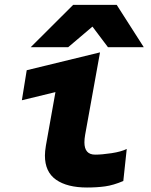

<svg xmlns="http://www.w3.org/2000/svg" viewBox="-20 -782 640 812"><path d="M170 -124Q170 -141.5 174 -165.5L214.5 -392.5L72.5 -358L93 -485L403 -560.5L340 -211.5Q337 -194.5 337 -180Q337 -128 382.5 -128Q411 -128 452 -134.2Q493 -140.5 516 -152L501.5 -16.5Q459 1.5 424.5 6.2Q390 11 348 11Q264 11 217 -22Q170 -55 170 -124ZM289.5 -761.5H473.5L588 -582.5H436.5L371 -669.5L268.5 -582.5H110Z"/></svg>

Font: JuliaMono Black
Style: Italic
Weight: 900
Italic angle: -9°
Monospace: yes
Designer: cormullion
Foundry: corm
Version: Version 0.057; ttfautohint (v1.8.4)